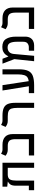

<svg xmlns="http://www.w3.org/2000/svg" viewBox="1432 -2084 652 3556"><g transform="rotate(-90 1758.0 -306.0)"><path d="M522 0H427.7V-488.3H293Q229 -483.9 210 -443.4Q190.9 -402.8 190.9 -326.2V0H13.7V-97.7H96.7V-335.4Q96.7 -405.3 118.2 -438Q139.6 -470.7 170.9 -484.9V-488.3H165L78.6 -498V-585.9H522Z M656.2 0V-97.2H958.5V-346.2Q958.5 -424.8 930.7 -456.5Q902.8 -488.3 836.9 -488.3H761.7Q726.1 -488.3 698.5 -500.7Q670.9 -513.2 651.4 -528.3L688 -611.8Q699.2 -604 720.9 -595Q742.7 -585.9 765.6 -585.9H852.5Q950.2 -585.9 1001.5 -538.1Q1052.7 -490.2 1052.7 -398.9V0Z M1631.8 -347.7V0H1538.1V-310.1Q1538.1 -380.9 1524.9 -419.4Q1511.7 -458 1477.5 -473.1Q1443.4 -488.3 1379.4 -488.3H1296.4Q1260.3 -488.3 1232.9 -500.7Q1205.6 -513.2 1185.5 -528.3L1222.2 -611.8Q1233.4 -604 1255.1 -595Q1276.9 -585.9 1300.3 -585.9H1395Q1484.4 -585.9 1536.1 -562.7Q1587.9 -539.6 1609.9 -487.3Q1631.8 -435.1 1631.8 -347.7Z M1811 0V-97.7H1938.5L1859.9 -585.9H1959L2032.7 -100.1Q2074.7 -105 2102.5 -123.3Q2130.4 -141.6 2144.3 -183.8Q2158.2 -226.1 2158.2 -301.8V-585.9H2252.4V-284.2Q2252.4 -173.3 2224.1 -111.3Q2195.8 -49.3 2131.1 -24.7Q2066.4 0 1958 0Z M2402.3 0 2440.9 -366.7 2356.9 -585.9H2447.3L2489.3 -479H2494.6Q2504.9 -502.9 2524.7 -528.3Q2544.4 -553.7 2578.9 -571.3Q2613.3 -588.9 2667 -588.9Q2771 -588.9 2814.2 -520.8Q2857.4 -452.6 2857.4 -336.4V-167Q2857.4 -110.4 2835.7 -73.2Q2814 -36.1 2777.8 -18.1Q2741.7 0 2698.2 0H2596.2V-98.1H2662.6Q2701.7 -98.1 2732.2 -121.6Q2762.7 -145 2762.7 -204.6V-318.8Q2762.7 -398.9 2740.5 -445.1Q2718.3 -491.2 2657.2 -491.2Q2605 -491.2 2573.2 -461.9Q2541.5 -432.6 2536.1 -373.5L2502.4 0Z M3000 0V-97.2H3302.2V-346.2Q3302.2 -424.8 3274.4 -456.5Q3246.6 -488.3 3180.7 -488.3H3105.5Q3069.8 -488.3 3042.2 -500.7Q3014.6 -513.2 2995.1 -528.3L3031.7 -611.8Q3043 -604 3064.7 -595Q3086.4 -585.9 3109.4 -585.9H3196.3Q3293.9 -585.9 3345.2 -538.1Q3396.5 -490.2 3396.5 -398.9V0Z"/></g></svg>

Font: Cascadia Mono PL
Style: Regular
Weight: 400
Monospace: yes
Designer: Aaron Bell
Foundry: Saja Typeworks
Version: Version 2404.023; ttfautohint (v1.8.4)